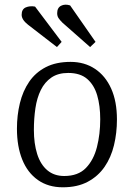

<svg xmlns="http://www.w3.org/2000/svg" viewBox="-20 -782 569 816"><path d="M247 14Q185 14 141 -17Q97 -48 74.5 -104Q52 -160 52 -235Q52 -292 64.5 -343.5Q77 -395 104 -434.5Q131 -474 174.5 -496.5Q218 -519 280 -519Q339 -519 383.5 -489.5Q428 -460 452.5 -405.5Q477 -351 477 -274Q477 -217 464.5 -165Q452 -113 424.5 -73Q397 -33 353 -9.5Q309 14 247 14ZM253 -34Q312 -34 345 -68Q378 -102 392 -157Q406 -212 406 -275Q406 -333 393 -377Q380 -421 350.5 -446.5Q321 -472 270 -472Q227 -472 198.5 -452.5Q170 -433 153.5 -399.5Q137 -366 130.5 -322Q124 -278 124 -230Q124 -172 138 -127.5Q152 -83 181 -58.5Q210 -34 253 -34ZM245 -686Q234 -697 228.5 -705.5Q223 -714 223 -726Q223 -749 239.5 -757.5Q256 -766 278 -759L386 -604L363 -582ZM99 -677Q85 -688 78.5 -698.5Q72 -709 72 -719Q72 -743 89.5 -750.5Q107 -758 129 -754L242 -604L222 -582Z"/></svg>

Font: Literata Light
Style: Italic
Weight: 300
Italic angle: -2°
Designer: Latin by Veronika Burian and Jose Scaglione. Greek by Irene Vlachou. Cyrillic by Vera Evstafieva
Foundry: TypeTogether
Version: Version 3.103;gftools[0.9.29]